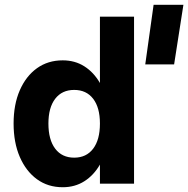

<svg xmlns="http://www.w3.org/2000/svg" viewBox="-20 -770 789 805"><path d="M624 -750H749L710 -500H589ZM542 -700V0H399V-80Q373 -35 333.5 -10Q294 15 243 15Q181 15 135 -18.5Q89 -52 63 -112Q37 -172 37 -252Q37 -332 63 -391.5Q89 -451 135 -484Q181 -517 243 -517Q294 -517 333.5 -492Q373 -467 399 -422V-700ZM183 -252Q183 -184 211.5 -146.5Q240 -109 291 -109Q342 -109 370.5 -146.5Q399 -184 399 -252Q399 -319 370.5 -356Q342 -393 291 -393Q240 -393 211.5 -356Q183 -319 183 -252Z"/></svg>

Font: Overused Grotesk
Style: Bold
Weight: 700
Version: Version 0.003